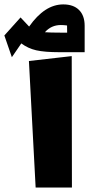

<svg xmlns="http://www.w3.org/2000/svg" viewBox="-108 -843 401 863"><path d="M22 -568.8 214.4 -590.8 215.3 0H52.2ZM-15.6 -764.6 22.9 -723.6Q92.8 -823.2 176.3 -823.2Q222.2 -823.2 247.3 -798.1Q272.5 -772.9 272.5 -727.1V-608.4H158.7Q92.3 -608.4 54.9 -616.9Q17.6 -625.5 -12.2 -647.9L-54.7 -585.9L-88.4 -683.6ZM163.1 -696.3H193.8L193.4 -728.5Q177.7 -730.5 165.5 -730.5Q122.6 -730.5 93.8 -698.2Q117.7 -696.3 163.1 -696.3Z"/></svg>

Font: SG Kara Bold
Style: Regular
Weight: 400
Designer: Damoon Khanjanzadeh
Version: Version 1.000